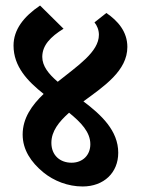

<svg xmlns="http://www.w3.org/2000/svg" viewBox="-20 -667 510 695"><path d="M279 8C356 8 408 -42 408 -114C408 -194 347 -251 282 -300C357 -355 441 -411 441 -497C441 -553 406 -592 365 -620L322 -586C331 -575 338 -559 338 -541C338 -479 261 -429 189 -371C156 -399 133 -428 133 -461C133 -503 163 -534 210 -563L125 -647C66 -607 29 -560 29 -502C29 -426 80 -373 138 -327C95 -286 62 -239 62 -180C62 -125 92 -80 137 -43C175 -12 226 8 279 8ZM166 -150C166 -192 193 -226 230 -259C273 -224 307 -189 307 -145C307 -105 279 -78 239 -78C197 -78 166 -105 166 -150Z"/></svg>

Font: Noto Serif Devanagari ExtraCondensed ExtraBold
Style: Regular
Weight: 800
Width: 2
Designer: Universal Thirst, Indian Type Foundry and the Monotype Design Team
Foundry: Monotype Imaging Inc.
Version: Version 2.004